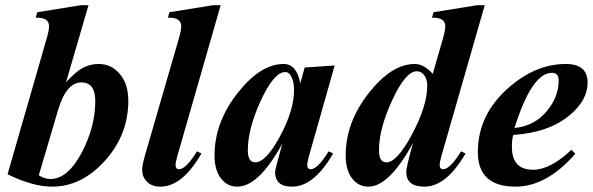

<svg xmlns="http://www.w3.org/2000/svg" viewBox="-20 -697 2262 732"><path d="M469.2 -312.5Q469.2 -183.1 380.1 -84.2Q291 14.6 178.7 14.6Q105 14.6 8.8 -32.7L157.7 -549.3Q167 -582 167 -596.7Q167 -631.3 116.2 -629.4L122.1 -650.4L288.6 -677.2H317.4L231.9 -383.8Q264.6 -418 282.7 -430.2Q316.9 -453.1 356 -453.1Q403.3 -453.1 435.1 -417Q469.2 -378.4 469.2 -312.5ZM343.3 -311.5Q343.3 -382.8 290.5 -382.8Q232.4 -382.8 201.2 -276.9L127.9 -28.8Q149.4 -14.6 172.4 -14.6Q239.7 -14.6 293.9 -119.6Q343.3 -216.3 343.3 -311.5Z M821.3 -677.2 655.8 -101.1Q649.4 -79.1 649.4 -67.9Q649.4 -51.8 662.6 -51.8Q689 -51.8 731 -120.1L748 -111.8Q675.3 14.6 591.3 14.6Q557.6 14.6 538.6 -5.9Q522 -23.9 522 -49.8Q522 -67.9 533.7 -107.9L661.6 -549.3Q670.9 -582 670.9 -596.7Q670.9 -631.3 620.1 -629.4L626 -650.4L792.5 -677.2Z M1255.9 -447.3 1157.7 -101.1Q1151.4 -78.6 1151.4 -67.9Q1151.4 -51.8 1164.6 -51.8Q1190.9 -51.8 1232.9 -120.1L1250 -111.8Q1177.2 14.6 1093.3 14.6Q1028.8 14.6 1028.8 -41.5Q1028.8 -51.3 1056.6 -149.9Q966.3 14.6 884.8 14.6Q847.7 14.6 824.2 -14.6Q797.9 -46.4 797.9 -104Q797.9 -232.4 888.2 -345.2Q974.1 -453.1 1061.5 -453.1Q1110.4 -453.1 1125 -379.9L1141.6 -439.5ZM1101.1 -354Q1101.1 -379.4 1093.3 -398.9Q1084 -422.4 1067.4 -422.4Q1024.4 -422.4 973.6 -312Q924.8 -205.6 924.8 -124Q924.8 -78.1 953.1 -78.1Q994.1 -78.1 1047.6 -177.5Q1101.1 -276.9 1101.1 -354Z M1828.1 -677.2 1662.6 -101.1Q1656.2 -79.1 1656.2 -67.9Q1656.2 -51.8 1669.4 -51.8Q1695.8 -51.8 1737.8 -120.1L1754.9 -111.8Q1681.6 14.6 1598.1 14.6Q1528.8 14.6 1528.8 -41.5Q1528.8 -60.1 1554.7 -151.9Q1463.4 14.6 1384.8 14.6Q1347.7 14.6 1324.2 -14.6Q1297.9 -46.4 1297.9 -104Q1297.9 -232.4 1388.2 -345.2Q1474.1 -453.1 1561.5 -453.1Q1595.7 -453.1 1629.9 -415.5L1668.5 -549.3Q1677.7 -581.5 1677.7 -596.7Q1677.7 -631.3 1627 -629.4L1632.8 -650.4L1799.3 -677.2ZM1608.9 -371.1Q1608.9 -393.6 1597.9 -409.4Q1586.9 -425.3 1569.3 -425.3Q1525.9 -425.3 1474.6 -313.5Q1424.8 -205.1 1424.8 -124Q1424.8 -78.1 1453.1 -78.1Q1494.1 -78.1 1551.5 -186Q1608.9 -293.9 1608.9 -371.1Z M2220.2 -381.8Q2220.2 -315.9 2153.8 -259.3Q2073.7 -191.4 1936.5 -182.6Q1931.6 -164.6 1931.6 -136.7Q1931.6 -49.8 2012.7 -49.8Q2078.1 -49.8 2158.7 -126L2173.3 -110.8Q2064 14.6 1945.3 14.6Q1801.8 14.6 1801.8 -117.2Q1801.8 -258.3 1916.5 -360.4Q2020.5 -453.1 2137.7 -453.1Q2220.2 -453.1 2220.2 -381.8ZM2109.9 -390.6Q2109.9 -419.4 2084 -419.4Q2007.8 -419.4 1941.4 -209Q2018.6 -216.3 2066.9 -275.9Q2109.9 -328.6 2109.9 -390.6Z"/></svg>

Font: Dai Banna SIL Book
Style: BoldOblique
Weight: 700
Italic angle: -11°
Designer: Victor Gaultney
Foundry: SIL International
Version: Version 2.000